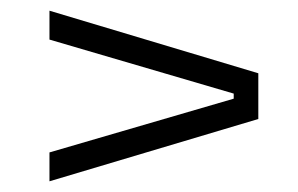

<svg xmlns="http://www.w3.org/2000/svg" viewBox="-20 -491 558 359"><path d="M417 -306.5V-316L72.5 -417V-471L463 -354V-268.5L72.5 -152V-206Z"/></svg>

Font: Anek Devanagari Light
Style: Regular
Weight: 300
Designer: Kailash Malviya (Devanagari) & Yesha Goshar (Latin)
Foundry: Ek Type
Version: Version 1.003